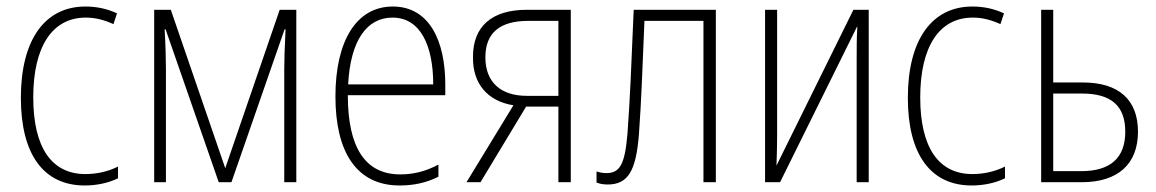

<svg xmlns="http://www.w3.org/2000/svg" viewBox="-20 -559 3546 589"><path d="M240 10C275 10 311 3 342 -12V-48C310 -32 275 -25 242 -25C138 -25 82 -107 82 -260C82 -417 141 -505 243 -505C273 -505 299 -498 328 -485L339 -518C309 -532 277 -539 242 -539C117 -539 44 -436 44 -259C44 -85 114 10 240 10Z M453 0H489V-348C489 -373 488 -420 485 -469H488L651 0H690L853 -469H856C853 -410 852 -371 852 -347V0H889V-529H838L671 -43L504 -529H453Z M1206 10C1248 10 1288 2 1325 -17V-54C1285 -33 1248 -24 1208 -24C1100 -24 1047 -107 1047 -267H1346V-300C1346 -432 1298 -539 1185 -539C1073 -539 1009 -433 1009 -263C1009 -92 1074 10 1206 10ZM1048 -300C1055 -436 1106 -505 1184 -505C1271 -505 1309 -417 1309 -300Z M1411 0H1454L1594 -232H1693V0H1731V-529H1596C1489 -529 1430 -478 1431 -383C1430 -304 1474 -249 1555 -236ZM1596 -265C1515 -265 1469 -308 1469 -383C1469 -458 1513 -495 1601 -495H1693V-265Z M1844 7C1907 7 1931 -35 1940 -146C1948 -257 1950 -333 1957 -495H2138V0H2176V-529H1924C1916 -339 1913 -262 1905 -150C1897 -55 1882 -28 1840 -28C1829 -28 1820 -30 1810 -33V1C1820 5 1831 7 1844 7Z M2327 0H2373L2609 -477H2610C2608 -443 2608 -410 2608 -377V0H2645V-529H2598L2362 -51C2363 -81 2364 -111 2364 -143V-529H2327Z M2961 10C2996 10 3032 3 3063 -12V-48C3031 -32 2996 -25 2963 -25C2859 -25 2803 -107 2803 -260C2803 -417 2862 -505 2964 -505C2994 -505 3020 -498 3049 -485L3060 -518C3030 -532 2998 -539 2963 -539C2838 -539 2765 -436 2765 -259C2765 -85 2835 10 2961 10Z M3174 0H3298C3410 0 3471 -56 3471 -155C3471 -253 3412 -306 3302 -306H3211V-529H3174ZM3211 -34V-272H3300C3389 -272 3432 -234 3432 -155C3432 -75 3387 -34 3297 -34Z"/></svg>

Font: Noto Sans Condensed ExtraLight
Style: Regular
Weight: 200
Width: 3
Designer: Monotype Design Team
Foundry: Monotype Imaging Inc.
Version: Version 2.013